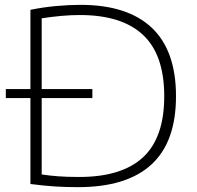

<svg xmlns="http://www.w3.org/2000/svg" viewBox="-20 -767 813 792"><path d="M302 5Q251.5 5 207.5 2.2Q163.5 -0.5 105.5 -8V-362.5H4V-399.5H105.5V-726.5Q156.5 -737 210.2 -742Q264 -747 312 -747Q505.5 -747 605.8 -652.8Q706 -558.5 706 -370Q706 -181 604.2 -88Q502.5 5 302 5ZM307 -37Q482 -37 569.8 -118Q657.5 -199 657.5 -370Q657.5 -541 570 -623Q482.5 -705 309.5 -705Q272 -705 233.2 -701.5Q194.5 -698 152 -691.5V-399.5H361V-362.5H152V-47.5Q183 -42.5 219.5 -39.8Q256 -37 307 -37Z"/></svg>

Font: Encode Sans Exp XLt
Style: Regular
Weight: 200
Width: 7
Designer: Multiple Designers
Foundry: Impallari Type
Version: Version 3.002; ttfautohint (v1.8.3) -l 8 -r 50 -G 200 -x 14 